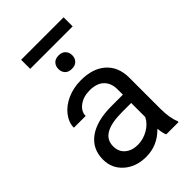

<svg xmlns="http://www.w3.org/2000/svg" viewBox="-252 -942 1047 1047"><g transform="rotate(-45 272.0 -418.5)"><path d="M394.5 0Q386.7 -15.6 381.8 -55.7Q318.8 9.8 231.4 9.8Q153.3 9.8 103.3 -34.4Q53.2 -78.6 53.2 -146.5Q53.2 -229 116 -274.7Q178.7 -320.3 292.5 -320.3H380.4V-361.8Q380.4 -409.2 352.1 -437.3Q323.7 -465.3 268.6 -465.3Q220.2 -465.3 187.5 -440.9Q154.8 -416.5 154.8 -381.8H64Q64 -421.4 92 -458.3Q120.1 -495.1 168.2 -516.6Q216.3 -538.1 273.9 -538.1Q365.2 -538.1 417 -492.4Q468.8 -446.8 470.7 -366.7V-123.5Q470.7 -50.8 489.3 -7.8V0ZM244.6 -68.8Q287.1 -68.8 325.2 -90.8Q363.3 -112.8 380.4 -147.9V-256.3H309.6Q143.6 -256.3 143.6 -159.2Q143.6 -116.7 171.9 -92.8Q200.2 -68.8 244.6 -68.8ZM230.5 -667.5Q230.5 -689.5 243.9 -704.6Q257.3 -719.7 283.7 -719.7Q310.1 -719.7 323.7 -704.6Q337.4 -689.5 337.4 -667.5Q337.4 -645.5 323.7 -630.9Q310.1 -616.2 283.7 -616.2Q257.3 -616.2 243.9 -630.9Q230.5 -645.5 230.5 -667.5ZM450.2 -777.3H122.6V-847.2H450.2Z"/></g></svg>

Font: Roboto
Style: Regular
Weight: 400
Designer: Google
Version: Version 2.001047; 2015